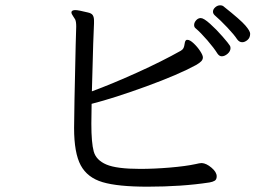

<svg xmlns="http://www.w3.org/2000/svg" viewBox="-20 -711 1040 723"><path d="M873 -563Q862 -580 836 -607.5Q810 -635 788 -654Q782 -660 782 -667Q782 -676 790.5 -683.5Q799 -691 809 -691Q818 -691 823 -686Q886 -636 904 -615Q922 -594 922 -584Q922 -569 912 -560.5Q902 -552 892 -552Q881 -552 873 -563ZM815 -499Q806 -499 799 -509Q786 -530 761 -559Q736 -588 716 -605Q711 -609 711 -617Q711 -626 718.5 -634.5Q726 -643 736 -643Q747 -643 771 -621.5Q795 -600 818 -573.5Q841 -547 845 -540Q848 -536 848 -530Q848 -518 837 -508.5Q826 -499 815 -499ZM744 -495Q744 -487 738 -480.5Q732 -474 718 -466Q652 -430 531.5 -386Q411 -342 325 -320L324 -245Q324 -173 333 -140.5Q342 -108 380.5 -91.5Q419 -75 508 -75Q560 -75 619.5 -80Q679 -85 716 -93Q732 -97 740 -97Q757 -96 776.5 -79.5Q796 -63 796 -47Q796 -35 788.5 -30.5Q781 -26 769 -24Q665 -8 535 -8Q424 -8 366.5 -25Q309 -42 284 -88.5Q259 -135 259 -229Q259 -284 265 -542L267 -611Q267 -630 263 -638Q261 -642 255 -650.5Q249 -659 249 -664Q249 -667 250 -668Q253 -673 264 -673Q275 -673 311 -664Q325 -661 329.5 -653.5Q334 -646 334 -634V-623Q332 -598 326 -367Q402 -395 496 -437.5Q590 -480 661 -520Q668 -524 671 -530Q674 -536 675.5 -547.5Q677 -559 683 -561H686Q695 -561 709 -548Q723 -535 733.5 -519Q744 -503 744 -495Z"/></svg>

Font: Iansui
Style: Regular
Weight: 400
Designer: But Ko / Fontworks Inc.
Foundry: zi-hi.com / Fontworks Inc.
Version: Version 1.002